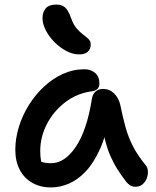

<svg xmlns="http://www.w3.org/2000/svg" viewBox="-20 -810 682 840"><path d="M203 10Q156 10 120.5 -10.5Q85 -31 66 -68Q47 -105 47 -155Q47 -204 62.5 -254.5Q78 -305 106 -350Q134 -395 172 -430.5Q210 -466 255 -486.5Q300 -507 350 -507Q377 -507 396 -491Q415 -475 415 -444Q415 -431 407 -422Q399 -413 384 -411Q316 -402 264.5 -362Q213 -322 184.5 -266Q156 -210 156 -149Q156 -124 160 -103.5Q164 -83 178 -51L121 -131Q144 -109 160.5 -102.5Q177 -96 204 -96Q263 -96 311.5 -167.5Q360 -239 382 -377Q385 -398 398 -409.5Q411 -421 430 -421Q459 -421 479 -401.5Q499 -382 506 -352Q517 -298 529 -254.5Q541 -211 561 -171.5Q581 -132 616 -89Q626 -78 627 -61.5Q628 -45 622 -29.5Q616 -14 603.5 -3.5Q591 7 574 7Q559 7 549.5 1Q540 -5 532 -15Q512 -41 495 -67.5Q478 -94 463.5 -126.5Q449 -159 438.5 -202.5Q428 -246 421 -305L460 -307Q445 -219 417.5 -158Q390 -97 355 -60Q320 -23 281 -6.5Q242 10 203 10ZM326 -572Q298 -572 270 -587Q242 -602 218.5 -625.5Q195 -649 180.5 -677Q166 -705 166 -730Q166 -758 180.5 -774Q195 -790 226 -790Q249 -790 263.5 -778.5Q278 -767 291 -731Q301 -702 315.5 -685.5Q330 -669 344 -658.5Q358 -648 367.5 -639Q377 -630 377 -615Q377 -596 364.5 -584Q352 -572 326 -572Z"/></svg>

Font: Shantell Sans Medium
Style: Regular
Weight: 500
Designer: Stephen Nixon, Anya Danilova, Shantell Martin
Foundry: Arrow Type
Version: Version 1.011;[c5ecc13dd]